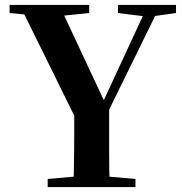

<svg xmlns="http://www.w3.org/2000/svg" viewBox="-20 -761 741 781"><path d="M174 0V-33L332 -47H371L531 -33V0ZM279 0Q280 -39 280.5 -71.5Q281 -104 281.5 -140.5Q282 -177 282 -224.5Q282 -272 282 -339H424Q424 -272 424 -225Q424 -178 424 -141.5Q424 -105 424.5 -72Q425 -39 426 0ZM301 -252 60 -741H221L417 -322H388L395 -338L582 -741H633L393 -252ZM19 -708V-741H343V-708L205 -694H166ZM460 -708V-741H696V-708L596 -694H573Z"/></svg>

Font: Noto Serif TC ExtraLight
Style: Bold
Weight: 700
Version: Version 2.002-H1;hotconv 1.1.0;makeotfexe 2.6.0